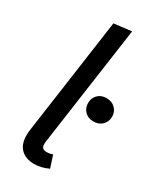

<svg xmlns="http://www.w3.org/2000/svg" viewBox="-194 -815 744 893"><g transform="rotate(30 178.0 -369.0)"><path d="M227 -6Q207 3 189 7.5Q171 12 150 12Q106 12 80 -13Q54 -38 54 -87Q54 -94 54.5 -100.5Q55 -107 56 -115L144 -739L238 -750L147 -107Q146 -102 146 -98V-92Q146 -77 153 -71Q160 -65 174 -65Q191 -65 206 -71ZM356 -360Q356 -333 338 -315Q320 -297 291 -297Q262 -297 244.5 -315Q227 -333 227 -360Q227 -386 244.5 -404Q262 -422 291 -422Q320 -422 338 -404Q356 -386 356 -360Z"/></g></svg>

Font: Yekcdsyqcyvpieeyorgstswgcgt
Style: Regular
Weight: 400
Italic angle: -8°
Designer: Carrois Corporate & Edenspiekermann
Foundry: Carrois Corporate GbR & Edenspiekermann AG
Version: Version 2.001